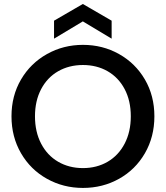

<svg xmlns="http://www.w3.org/2000/svg" viewBox="-20 -927 824 954"><path d="M37.1 -349.1Q37.1 -451.2 84.5 -532Q131.8 -612.8 213.4 -658.4Q294.9 -704.1 392.1 -704.1Q490.2 -704.1 571.5 -658.4Q652.8 -612.8 700 -532Q747.1 -451.2 747.1 -349.1Q747.1 -247.1 700 -165.5Q652.8 -84 571.5 -38.6Q490.2 6.8 392.1 6.8Q294.9 6.8 213.4 -38.6Q131.8 -84 84.5 -165.5Q37.1 -247.1 37.1 -349.1ZM153.8 -349.1Q153.8 -272 184.3 -213.4Q214.8 -154.8 269 -123.3Q323.2 -91.8 392.1 -91.8Q460.9 -91.8 514.9 -123.3Q568.8 -154.8 599.4 -213.4Q629.9 -272 629.9 -349.1Q629.9 -426.3 599.4 -484.1Q568.8 -542 514.9 -573Q460.9 -604 392.1 -604Q323.2 -604 269 -573Q214.8 -542 184.3 -483.9Q153.8 -425.8 153.8 -349.1ZM248.5 -734.9V-824.2L391.6 -907.2L534.7 -824.2V-734.9L391.6 -820.8Z"/></svg>

Font: Poppins Medium
Style: Regular
Weight: 500
Designer: Ninad Kale (Devanagari), Jonny Pinhorn (Latin)
Foundry: Indian Type Foundry
Version: 4.004